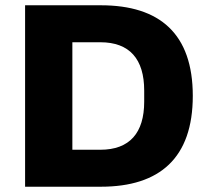

<svg xmlns="http://www.w3.org/2000/svg" viewBox="-20 -707 795 727"><path d="M75 0H362C585 0 710 -109 710 -344C710 -579 585 -687 362 -687H75ZM254 -140V-547H360C471 -547 526 -483 526 -364V-322C526 -204 471 -140 360 -140Z"/></svg>

Font: Archivo ExtraBold
Style: Regular
Weight: 800
Designer: Hector Gatti
Foundry: Omnibus-Type
Version: Version 2.001